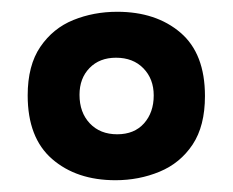

<svg xmlns="http://www.w3.org/2000/svg" viewBox="-20 -691 395 326"><path d="M176 -385Q110 -385 68.5 -421Q27 -457 27 -529Q27 -580 48.5 -611.5Q70 -643 104.5 -657Q139 -671 179 -671Q245 -671 286.5 -635.5Q328 -600 328 -528Q328 -477 307 -445.5Q286 -414 251 -399.5Q216 -385 176 -385ZM179 -463Q208 -463 224.5 -481.5Q241 -500 241 -529Q241 -557 223.5 -575Q206 -593 177 -593Q149 -593 132 -575.5Q115 -558 115 -530Q115 -500 132.5 -481.5Q150 -463 179 -463Z"/></svg>

Font: Bricolage Grotesque 12pt SemiBold
Style: Regular
Weight: 600
Designer: Mathieu Triay
Foundry: Atelier Triay
Version: Version 1.001; ttfautohint (v1.8.4.7-5d5b);gftools[0.9.33.de